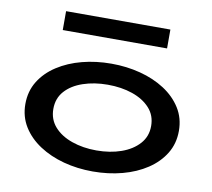

<svg xmlns="http://www.w3.org/2000/svg" viewBox="-77 -770 963 872"><g transform="rotate(10 404.0 -334.0)"><path d="M404 14Q333 14 269.5 -3Q206 -20 156.5 -52.5Q107 -85 78.5 -131Q50 -177 50 -235Q50 -294 78.5 -340Q107 -386 156.5 -418Q206 -450 269.5 -466.5Q333 -483 404 -483Q474 -483 537.5 -466.5Q601 -450 650.5 -418Q700 -386 729 -340Q758 -294 758 -235Q758 -177 730 -131Q702 -85 653 -52.5Q604 -20 540 -3Q476 14 404 14ZM404 -83Q467 -83 518 -101Q569 -119 599.5 -153Q630 -187 630 -235Q630 -284 599.5 -317.5Q569 -351 518 -368.5Q467 -386 404 -386Q342 -386 290.5 -368.5Q239 -351 209 -317.5Q179 -284 179 -235Q179 -187 209 -153Q239 -119 290.5 -101Q342 -83 404 -83ZM640 -682V-595H159V-682Z"/></g></svg>

Font: BioRhyme SemiExpanded SemiBold
Style: Regular
Weight: 600
Width: 6
Designer: Aoife Mooney
Foundry: Aoife Mooney Type
Version: Version 1.600;gftools[0.9.33]